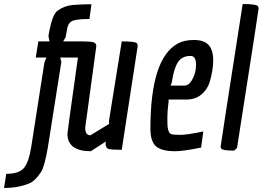

<svg xmlns="http://www.w3.org/2000/svg" viewBox="-101 -742 1301 951"><path d="M581 -514 502 0Q450 0 436 -4.5Q422 -9 422 -31L423 -41L349 7Q233 7 233 -80Q233 -88 285 -457H197L203 -436L136 -12Q120 83 101 112Q72 155 45 166Q-10 189 -81 189L-70 119Q-4 119 19.5 87.5Q43 56 54 -16L119 -433L129 -457H76L89 -537H144L139 -564Q156 -669 184 -689Q218 -714 261.5 -717.5Q305 -721 352 -721L342 -648Q270 -648 251 -635Q237 -625 232.5 -603.5Q228 -582 224 -558L212 -537H302Q346 -537 361 -533Q376 -529 376 -513L321 -109Q321 -72 347 -72L439 -128V-145L502 -537Q569 -537 577 -528Q581 -523 581 -514Z M768 7Q698 7 671 -18Q644 -43 644 -104Q644 -452 779 -526Q811 -544 860 -544Q909 -544 932 -519.5Q955 -495 955 -442Q955 -394 937 -334Q925 -297 895.5 -273Q866 -249 822 -249H734V-238Q728 -194 728 -160Q728 -126 729 -115.5Q730 -105 734 -93Q738 -81 748 -77.5Q758 -74 792 -74Q826 -74 906 -91L895 -11Q805 7 768 7ZM811 -318Q833 -318 847 -341Q870 -377 870 -421Q870 -465 843 -465Q800 -465 780 -433.5Q760 -402 750 -334L744 -318Z M995 -6Q992 -10 992 -17Q992 -24 1101 -722Q1168 -722 1176 -712Q1180 -706 1180 -701Q1180 -696 1160 -567.5Q1140 -439 1073 -9L1059 4Q1001 4 995 -6Z"/></svg>

Font: Economica
Style: Bold Italic
Weight: 700
Designer: Vicente Lamonaca
Foundry: Vicente Lamonaca
Version: Version 1.100